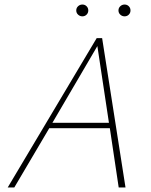

<svg xmlns="http://www.w3.org/2000/svg" viewBox="-20 -826 666 846"><path d="M361.5 -761.5Q354 -754 343 -754Q332 -754 324 -761.5Q316 -769 316 -780Q316 -791 324 -798.5Q332 -806 343 -806Q354 -806 361.5 -798.5Q369 -791 369 -780Q369 -769 361.5 -761.5ZM510 -798.5Q518 -806 529 -806Q540 -806 547.5 -798.5Q555 -791 555 -780Q555 -769 547.5 -761.5Q540 -754 529 -754Q518 -754 510 -761.5Q502 -769 502 -780Q502 -791 510 -798.5ZM406 -658H430L533 0H503L464 -261H197L43 0H14ZM211 -285H460L409 -623Z"/></svg>

Font: EauTestText Extralight
Style: Italic
Weight: 250
Italic angle: -12°
Designer: Christian Thalmann (Catharsis Fonts)
Version: Version 0.001;PS 000.001;hotconv 1.0.88;makeotf.lib2.5.64775